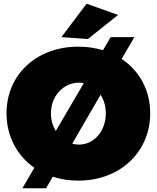

<svg xmlns="http://www.w3.org/2000/svg" viewBox="-20 -954 840 1029"><path d="M613 -874 444 -934 309 -755 451 -745ZM632 -638 700 -755H573L532 -685C491 -697 447 -704 400 -704C177 -704 15 -555 15 -347C15 -223 72 -119 164 -55L100 55H227L263 -7C305 7 351 14 400 14C623 14 785 -139 785 -347C785 -471 727 -575 632 -638ZM253 -346C253 -442 322 -511 403 -511C412 -511 421 -510 429 -508L279 -252C263 -278 253 -310 253 -346ZM403 -179C391 -179 378 -181 367 -184L519 -446C537 -419 547 -384 547 -346C547 -250 483 -179 403 -179Z"/></svg>

Font: Montserrat-Arabic Black
Style: Regular
Weight: 900
Designer: Mohamed Gaber
Foundry: Kief Type Foundry
Version: Version 5.008;PS 005.008;hotconv 1.0.88;makeotf.lib2.5.64775